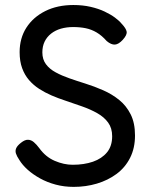

<svg xmlns="http://www.w3.org/2000/svg" viewBox="-20 -718 594 758"><path d="M271 19.8Q233.2 19.8 199.8 10.8Q166.2 1.8 138.5 -13.5Q110.8 -28.8 89.6 -47.6Q68.5 -66.5 56.5 -86.2Q46.2 -101.5 42.9 -112.1Q39.5 -122.8 44 -133Q48.5 -143.2 63 -154.5Q78.5 -166.8 90.8 -166.2Q103 -165.8 113.6 -156.8Q124.2 -147.8 135.2 -133Q160 -98.5 196.1 -83Q232.2 -67.5 267 -67.5Q312 -67.5 347 -79.6Q382 -91.8 402.4 -116.5Q422.8 -141.2 422.8 -180.2Q422.8 -212.2 406.9 -234.1Q391 -256 363.9 -271.2Q336.8 -286.5 303.9 -298Q271 -309.5 236.5 -321.2Q209.8 -330 183.6 -341.2Q157.5 -352.5 134.6 -367.2Q111.8 -382 94.5 -402Q77.2 -422 67.4 -449Q57.5 -476 57.5 -512.2Q57.5 -567.2 84.2 -608.9Q111 -650.5 158.9 -674.4Q206.8 -698.2 269.5 -698.2Q306.5 -698.2 337.8 -691Q369 -683.8 393 -672.4Q417 -661 433.9 -648.5Q450.8 -636 459.8 -624.8Q477.8 -606 480 -593.1Q482.2 -580.2 465 -561.2Q448.5 -543 433.8 -542Q419 -541 401.2 -556Q382 -577.8 361.6 -589.8Q341.2 -601.8 318.8 -606.5Q296.2 -611.2 268.5 -611.2Q242.8 -611.2 220.4 -604.8Q198 -598.2 181.6 -585.2Q165.2 -572.2 156.2 -553.8Q147.2 -535.2 147.2 -511.2Q147.2 -483.5 161.4 -464.5Q175.5 -445.5 199.8 -432.4Q224 -419.2 254.1 -408.8Q284.2 -398.2 316.5 -388.2Q352.5 -377 387.6 -361.5Q422.8 -346 450.8 -323.2Q478.8 -300.5 495.9 -266.5Q513 -232.5 513 -183.2Q513 -133.2 493.6 -94.9Q474.2 -56.5 440 -31.2Q405.8 -6 362.4 6.9Q319 19.8 271 19.8Z"/></svg>

Font: Fredoka Light
Style: Regular
Weight: 300
Designer: Ben Nathan
Foundry: Milena B. Brandão, Ben Nathan
Version: Version 2.001